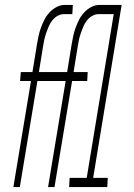

<svg xmlns="http://www.w3.org/2000/svg" viewBox="-20 -755 540 775"><path d="M34 0 105 -428H61L64 -464H111L129 -575Q132 -592 135.5 -609Q139 -626 145 -642.5Q151 -659 159 -675Q167 -691 179.5 -704.5Q192 -718 208 -726.5Q224 -735 240 -735H274L272 -698H238Q225 -698 212.5 -691Q200 -684 191 -672.5Q182 -661 176.5 -648Q171 -635 166.5 -622Q162 -609 159 -596Q156 -583 154 -569L137 -464H228L226 -428H131L60 0ZM174 0 245 -428H201L204 -464H251L269 -575Q272 -592 275.5 -609Q279 -626 285 -642.5Q291 -659 299 -675Q307 -691 319.5 -704.5Q332 -718 348 -726.5Q364 -735 380 -735H414L412 -698H378Q365 -698 352.5 -691Q340 -684 331 -672.5Q322 -661 316.5 -648Q311 -635 306.5 -622Q302 -609 299 -596Q296 -583 294 -569L277 -464H334L332 -428H271L200 0ZM259 0 261 -37H330L439 -698H380L382 -735H471L356 -37H415L413 0Z"/></svg>

Font: Iosevka Extralight Oblique
Style: Regular
Weight: 200
Italic angle: -9°
Monospace: yes
Designer: Belleve Invis
Foundry: Belleve Invis
Version: Version 32.5.0; ttfautohint (v1.8.4)